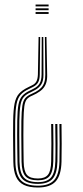

<svg xmlns="http://www.w3.org/2000/svg" viewBox="-20 -620 367 846"><path d="M157 -457 155.2 -291.5Q155 -269.2 147.8 -256.8Q140.5 -244.2 125.2 -236.8L107.5 -228Q83.5 -216.8 70.6 -202.1Q57.8 -187.5 52.8 -161.2Q47.8 -135 47 -88Q46.8 -55.2 46.8 -25.6Q46.8 4 47.1 33Q47.5 62 47.8 93Q48.8 149.8 71.6 174Q94.5 198.2 147.2 198.2Q196.5 198.2 218.5 173.5Q240.5 148.8 242 91.8Q243 55.5 242.8 12.9Q242.5 -29.8 241.8 -73.5H251Q251.8 -30 251.8 12.8Q251.8 55.5 251 92.2Q249.5 153 225 179.6Q200.5 206.2 147.2 206.2Q109 206.2 85.2 194.8Q61.5 183.2 50.5 158.4Q39.5 133.5 38.8 93Q38.5 62 38.1 33.1Q37.8 4.2 37.6 -25.5Q37.5 -55.2 38 -88Q38.8 -136 44.2 -163.6Q49.8 -191.2 63.6 -207Q77.5 -222.8 103.5 -235.2L121 -244Q134.2 -250 140.2 -260.9Q146.2 -271.8 147 -291.5L150 -457ZM184.8 -457 187.8 -291.5Q188.5 -270 183.5 -254.6Q178.5 -239.2 167.9 -228.1Q157.2 -217 140.8 -208L123.8 -199.5Q107 -192.8 98.6 -183Q90.2 -173.2 87.2 -151.8Q84.2 -130.2 83.5 -87.8Q83 -55.2 83 -25.6Q83 4 83.4 32.9Q83.8 61.8 84.2 92.8Q85 134.2 98.8 150.4Q112.5 166.5 147.2 166.5Q178.5 166.5 191.6 149.6Q204.8 132.8 205.5 90.5Q206.5 55.5 206.4 13.5Q206.2 -28.5 205.5 -73.5H214.5Q215.2 -29 215.4 13.2Q215.5 55.5 214.8 91Q213.8 136.8 198.5 155.6Q183.2 174.5 147.2 174.5Q108 174.5 92 156.2Q76 138 75 92.8Q74.8 61.8 74.4 32.9Q74 4 73.9 -25.6Q73.8 -55.2 74.2 -87.8Q75 -131.5 78.5 -154.1Q82 -176.8 91.4 -187.6Q100.8 -198.5 119.2 -206.5L136.8 -215Q151.5 -222.8 161.1 -232.9Q170.8 -243 175.2 -257.2Q179.8 -271.5 179.5 -291.5L177.8 -457ZM170.8 -457 171.5 -291.5Q171.8 -263.8 161.9 -248.1Q152 -232.5 132.8 -222.5L115.5 -213.5Q95.2 -204.5 84.6 -192.2Q74 -180 70 -156.1Q66 -132.2 65.2 -88Q64.8 -55.2 64.9 -25.5Q65 4.2 65.4 33Q65.8 61.8 66 92.8Q67 142 85.2 162.2Q103.5 182.5 147.2 182.5Q187.8 182.5 205.1 161.6Q222.5 140.8 223.8 91.2Q224.8 55.2 224.5 12.9Q224.2 -29.5 223.5 -73.5H232.8Q233.5 -29.8 233.5 12.9Q233.5 55.5 233 91.5Q231.8 144.5 212 167.4Q192.2 190.2 147.2 190.2Q98.8 190.2 78.2 168.1Q57.8 146 57 93Q56.5 62 56.1 33Q55.8 4 55.6 -25.6Q55.5 -55.2 56 -88Q56.8 -133.8 61.2 -158.6Q65.8 -183.5 77.5 -197Q89.2 -210.5 111.5 -220.8L129 -229.8Q146 -238.2 154.5 -252.1Q163 -266 163.2 -291.5L164 -457ZM194.2 -600V-591.8H136.8V-600ZM194.2 -566.8V-558.5H136.8V-566.8ZM194.2 -583.2V-575H136.8V-583.2Z"/></svg>

Font: Big Shoulders Inline Display Thin Light
Style: Regular
Weight: 300
Version: Version 2.002